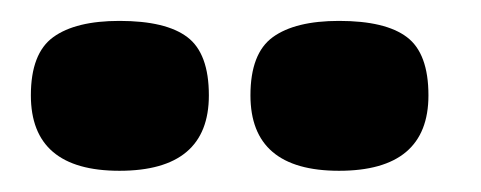

<svg xmlns="http://www.w3.org/2000/svg" viewBox="-20 -706 453 181"><path d="M299.6 -545Q216.1 -545 216.1 -616.1Q216.1 -655.7 237.2 -671Q258.3 -686.3 299.6 -686.3Q343.4 -686.3 363.6 -671Q383.9 -655.7 383.9 -616.1Q383.9 -545 299.6 -545ZM92.6 -545Q9.1 -545 9.1 -616.1Q9.1 -655.7 30.2 -671Q51.3 -686.3 92.6 -686.3Q136.4 -686.3 156.6 -671Q176.9 -655.7 176.9 -616.1Q176.9 -545 92.6 -545Z"/></svg>

Font: Goldman
Style: Bold
Weight: 700
Designer: Jaikishan Patel
Version: Version 1.000; ttfautohint (v1.8.3)